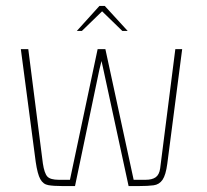

<svg xmlns="http://www.w3.org/2000/svg" viewBox="-20 -625 695 645"><path d="M188 0Q160 0 142.5 -3Q125 -6 115.5 -23Q106 -40 100 -81L50 -460H75L124 -76Q129 -43 139 -32Q149 -21 178 -21H215L308 -460H334L429 -21H469Q491 -21 503 -29.5Q515 -38 518 -59L569 -460H592L542 -75Q537 -37 526 -21Q515 -5 496 -2.5Q477 0 448 0H412L327 -393L321 -420L314 -392L232 0ZM238 -521 314 -605H332L409 -521H391L323 -587L255 -521Z"/></svg>

Font: Genos Thin Thin
Style: Regular
Weight: 250
Version: Version 1.010